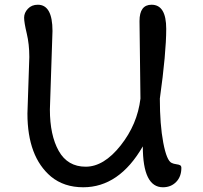

<svg xmlns="http://www.w3.org/2000/svg" viewBox="-20 -777 859 812"><path d="M202 -646 191 -314Q191 -205 228.5 -138.5Q266 -72 342.5 -72Q419 -72 490 -161.5Q561 -251 574 -360L570 -688Q570 -757 621 -757Q683 -757 683 -655Q683 -553 656 -360Q656 -250 670.5 -173.5Q685 -97 706 -88Q714 -84 725.5 -82.5Q737 -81 742 -78Q747 -75 747 -67Q747 -30 725 -7.5Q703 15 669 15Q584 15 584 -158Q484 15 332 15Q251 15 196 -30Q96 -114 96 -297L104 -536Q104 -590 93 -636Q82 -682 82 -702.5Q82 -723 98 -740Q114 -757 140 -757Q202 -757 202 -646Z"/></svg>

Font: Delius Unicase
Style: Regular
Weight: 400
Designer: Natalia Raices
Foundry: Natalia Raices
Version: Version 1.002